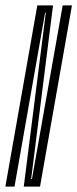

<svg xmlns="http://www.w3.org/2000/svg" viewBox="-55 -695 288 715"><path d="M-35 0H-1L113 -647.5H115.5L33.5 0H94L213 -675H178.5L64 -28.5H61L142.5 -675H84Z"/></svg>

Font: Anybody UltraCondensed ExtraLight
Style: Italic
Weight: 250
Width: 1
Italic angle: -10°
Version: Version 1.113;gftools[0.9.25]